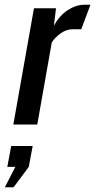

<svg xmlns="http://www.w3.org/2000/svg" viewBox="-54 -528 403 814"><path d="M2.5 0 90 -493H183.5L174.5 -419Q198 -462 233.2 -485Q268.5 -508 304.5 -508H329.5L290.5 -404H253Q228 -404 203.5 -386.8Q179 -369.5 165.5 -348L104 0ZM3.5 266H-33.5L11 179.5H-23L-6.5 91H84.5L68 179.5Z"/></svg>

Font: Cabin Condensed Medium
Style: Italic
Weight: 500
Width: 3
Italic angle: -10°
Designer: Pablo Impallari
Foundry: Pablo Impallari. http://www.impallari.com Igino Marini. http://www.ikern.com
Version: Version 3.001; ttfautohint (v1.8.3)